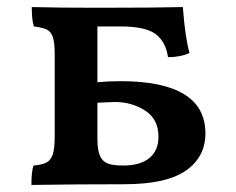

<svg xmlns="http://www.w3.org/2000/svg" viewBox="-20 -522 670 544"><path d="M562 -144Q562 -77 506.5 -38.5Q451 0 332 0Q197 0 69 2Q69 -37 75 -53Q99 -55 111.5 -61.5Q124 -68 129.5 -84.5Q135 -101 135 -135V-368Q135 -400 130 -416Q125 -432 113 -438Q101 -444 76 -447Q70 -465 70 -502Q144 -500 254 -500Q422 -500 498 -502Q505 -413 517 -372Q491 -360 456 -360Q450 -403 421.5 -425Q393 -447 322 -447H256V-289Q286 -292 321 -292Q562 -292 562 -144ZM429 -135Q429 -184 391.5 -208.5Q354 -233 305 -233L256 -231V-129Q256 -96 263.5 -80Q271 -64 286 -58.5Q301 -53 329 -53Q377 -53 403 -74Q429 -95 429 -135Z"/></svg>

Font: Vollkorn SC SemiBold
Style: Regular
Weight: 600
Designer: Friedrich Althausen
Foundry: Friedrich Althausen
Version: Version 4.015